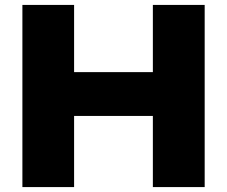

<svg xmlns="http://www.w3.org/2000/svg" viewBox="-20 -760 922 780"><path d="M71 0V-740H281V-467H601V-740H811.5V0H601V-289H281V0Z"/></svg>

Font: Encode Sans Exp XBd
Style: Regular
Weight: 800
Width: 7
Designer: Multiple Designers
Foundry: Impallari Type
Version: Version 3.002; ttfautohint (v1.8.3) -l 8 -r 50 -G 200 -x 14 